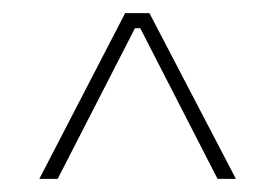

<svg xmlns="http://www.w3.org/2000/svg" viewBox="-20 -720 420 293"><path d="M340 -447H312L194 -677H186L68 -447H40L171 -700H208Z"/></svg>

Font: Phudu Light
Style: Regular
Weight: 300
Version: Version 1.005;gftools[0.9.23]